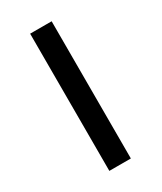

<svg xmlns="http://www.w3.org/2000/svg" viewBox="-136 -553 510 606"><g transform="rotate(-30 118.5 -250.0)"><path d="M78.8 0H157.2V-500H78.8Z"/></g></svg>

Font: Unageo Variable
Style: Regular
Weight: 300
Designer: Richard Sepsi
Foundry: Richard Sepsi
Version: Version 2.200